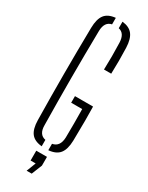

<svg xmlns="http://www.w3.org/2000/svg" viewBox="-248 -846 810 1048"><g transform="rotate(30 157.0 -322.0)"><path d="M140.5 4.5Q93.5 0 72.8 -26.8Q52 -53.5 51 -108.5Q48.5 -259 48.5 -399.5Q48.5 -540 51 -690.5Q52 -746.5 72.8 -773.5Q93.5 -800.5 140.5 -805V-764Q98 -755.5 96.5 -697.5Q94 -542.5 94 -400.2Q94 -258 96.5 -103Q96.5 -44.5 140.5 -36ZM225.5 -528.5Q228.5 -613 225.5 -697.5Q223.5 -755.5 182.5 -764V-805Q227 -800.5 248 -773.5Q269 -746.5 271 -692Q274 -610 271 -528.5ZM182.5 5V-35.5Q228.5 -43.5 230.5 -103Q232 -192.5 230.5 -282H161V-323.5H275Q276 -287 276 -235.8Q276 -184.5 274.5 -108.5Q273 -53 251.5 -26Q230 1 182.5 5ZM136 161 159 102H127V40H194.5V95L168 161Z"/></g></svg>

Font: Big Shoulders Stencil Display Light
Style: Regular
Weight: 300
Designer: Patric King
Foundry: XO Type Co
Version: Version 1.000